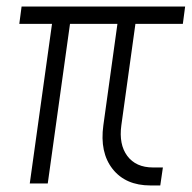

<svg xmlns="http://www.w3.org/2000/svg" viewBox="-20 -561 586 587"><path d="M440 6Q364 6 324.2 -44.5Q284.5 -95 296 -178L339 -488H194L126 0H71L139 -488H39L46 -541H546L539 -488H394L351 -178Q343 -119.5 369.2 -84.2Q395.5 -49 448 -49H478L470 6Z"/></svg>

Font: Mohave Light
Style: Italic
Weight: 300
Italic angle: -8°
Designer: Gumpita Rahayu
Foundry: Tokotype
Version: Version 2.003